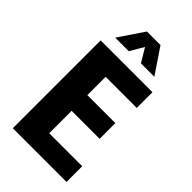

<svg xmlns="http://www.w3.org/2000/svg" viewBox="-276 -1001 1082 1082"><g transform="rotate(45 265.0 -460.0)"><path d="M62 -700H475V-575H227V-429H450V-304H227V-125H490V0H62ZM211 -920H319L421 -769H314L265 -851L217 -769H109Z"/></g></svg>

Font: Moderustic
Style: Bold
Weight: 700
Designer: Tural Alisoy
Foundry: TAFT Foundry
Version: Version 2.120